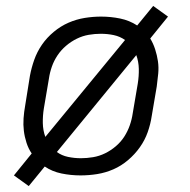

<svg xmlns="http://www.w3.org/2000/svg" viewBox="-20 -584 640 648"><path d="M77 44 27 8 87 -66Q76 -82 69.5 -102Q63 -122 60.5 -142.5Q58 -163 59.5 -184.5Q61 -206 65 -228L81 -328Q86 -355 95.5 -382Q105 -409 121.5 -433Q138 -457 161.5 -476.5Q185 -496 211.5 -507.5Q238 -519 266 -523.5Q294 -528 321 -528Q321 -528 321 -528Q321 -528 321 -528Q354 -528 385.5 -521.5Q417 -515 443 -498L497 -564L547 -528L487 -454Q497 -438 503.5 -418Q510 -398 513 -377.5Q516 -357 514 -335.5Q512 -314 509 -292L492 -192Q488 -165 478.5 -138Q469 -111 452 -87Q435 -63 412 -43.5Q389 -24 362.5 -12.5Q336 -1 308 3.5Q280 8 252 8Q252 8 252 8Q252 8 252 8Q219 8 187.5 1.5Q156 -5 131 -22ZM133 -122 402 -449Q385 -461 364 -465.5Q343 -470 320 -470Q300 -470 279.5 -466.5Q259 -463 239.5 -453.5Q220 -444 203 -429.5Q186 -415 174 -397Q162 -379 155 -359Q148 -339 145 -318L128 -218Q124 -193 124.5 -168.5Q125 -144 133 -122ZM253 -50Q273 -50 294 -53.5Q315 -57 334.5 -66.5Q354 -76 371 -90.5Q388 -105 399.5 -123Q411 -141 418 -161Q425 -181 428 -202L445 -302Q449 -327 448.5 -351.5Q448 -376 440 -398L172 -71Q188 -59 209.5 -54.5Q231 -50 253 -50Z"/></svg>

Font: Iosevka SS04 Light Extended
Style: Italic
Weight: 300
Width: 7
Italic angle: -9°
Monospace: yes
Designer: Belleve Invis
Foundry: Belleve Invis
Version: Version 19.0.0; ttfautohint (v1.8.4)